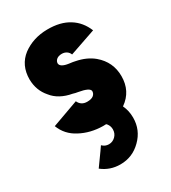

<svg xmlns="http://www.w3.org/2000/svg" viewBox="-178 -603 801 902"><g transform="rotate(-30 223.0 -151.5)"><path d="M308 -75 216 -2Q234 2 246 16Q257 30 257 48Q257 70 242 85Q227 100 206 100Q186 100 171 85Q171 85 155 108Q139 131 107 175Q150 209 206 209Q272 209 319 162Q367 115 367 48Q367 -27 308 -75ZM409 -401Q387 -455 342 -483Q295 -513 223 -512Q147 -511 91 -470Q35 -427 35 -350Q36 -290 73 -248Q90 -226 116.5 -211.5Q143 -197 177 -191Q183 -189 189.5 -187.5Q196 -186 203 -185Q261 -175 263 -156Q263 -142 252 -133Q241 -124 218 -124Q185 -124 172 -153L28 -101Q49 -46 103 -18Q157 11 225 12Q305 12 353 -22Q417 -67 417 -148Q417 -225 358 -275Q321 -306 264 -317Q259 -318 251.5 -319.5Q244 -321 233 -322Q189 -328 187 -349Q187 -361 197 -370Q208 -379 226 -379Q240 -379 251 -372Q262 -365 267 -352Z"/></g></svg>

Font: Unageo
Style: ExtraBold
Weight: 800
Designer: Richard Sepsi
Foundry: Richard Sepsi
Version: Version 2.000